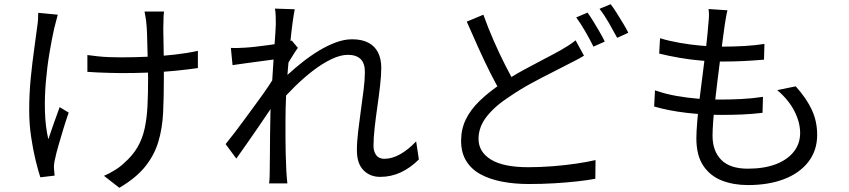

<svg xmlns="http://www.w3.org/2000/svg" viewBox="-20 -835 4040 914"><path d="M761 -780Q759 -767 758.5 -752.5Q758 -738 758 -721Q757 -710 757.5 -685Q758 -660 758.5 -628.5Q759 -597 759.5 -564Q760 -531 760 -503.5Q760 -476 760 -459Q760 -373 756.5 -299Q753 -225 734 -161Q715 -97 671.5 -42.5Q628 12 548 59L475 2Q499 -8 526.5 -25Q554 -42 572 -60Q612 -95 635 -135Q658 -175 668.5 -223Q679 -271 682 -329Q685 -387 685 -459Q685 -483 684 -520.5Q683 -558 682 -598.5Q681 -639 680 -672Q679 -705 677 -720Q676 -737 673 -752.5Q670 -768 668 -780ZM396 -573Q418 -570 445 -567Q472 -564 501.5 -563Q531 -562 557 -562Q619 -562 684.5 -565Q750 -568 811.5 -575Q873 -582 922 -593V-511Q874 -504 813.5 -498Q753 -492 687.5 -489.5Q622 -487 558 -487Q534 -487 504.5 -488Q475 -489 446.5 -490Q418 -491 396 -493ZM255 -765Q251 -751 246.5 -732.5Q242 -714 238 -700Q226 -646 215 -580Q204 -514 198 -443Q192 -372 194 -303Q196 -234 210 -172Q221 -204 235.5 -246Q250 -288 264 -325L307 -299Q295 -265 282 -222.5Q269 -180 258 -141.5Q247 -103 242 -78Q239 -67 237.5 -54Q236 -41 237 -33Q238 -25 238.5 -16Q239 -7 240 1L172 9Q162 -21 149.5 -72Q137 -123 128 -184.5Q119 -246 119 -308Q119 -390 126.5 -465Q134 -540 143 -603Q152 -666 157 -707Q160 -725 161 -743Q162 -761 162 -774Z M1974 -76Q1934 -36 1888 -14.5Q1842 7 1790 7Q1741 7 1710 -25Q1679 -57 1679 -119Q1679 -161 1685 -210Q1691 -259 1698 -310.5Q1705 -362 1711 -408.5Q1717 -455 1717 -492Q1717 -535 1696 -554.5Q1675 -574 1636 -574Q1601 -574 1558 -553.5Q1515 -533 1470 -498.5Q1425 -464 1382 -421.5Q1339 -379 1303 -337L1305 -436Q1324 -456 1353.5 -483Q1383 -510 1419.5 -539Q1456 -568 1497 -593Q1538 -618 1578.5 -633Q1619 -648 1656 -648Q1703 -648 1734 -631.5Q1765 -615 1780 -584.5Q1795 -554 1795 -514Q1795 -477 1789.5 -428.5Q1784 -380 1776.5 -328Q1769 -276 1763.5 -227Q1758 -178 1758 -140Q1758 -115 1770.5 -97Q1783 -79 1810 -79Q1846 -79 1884.5 -100.5Q1923 -122 1961 -162ZM1302 -554Q1290 -553 1265.5 -549.5Q1241 -546 1210 -542Q1179 -538 1147 -533.5Q1115 -529 1087 -525L1079 -607Q1095 -606 1110.5 -606.5Q1126 -607 1144 -608Q1165 -609 1195.5 -612.5Q1226 -616 1259.5 -620.5Q1293 -625 1322.5 -630.5Q1352 -636 1369 -642L1398 -607Q1389 -595 1378 -577.5Q1367 -560 1356 -542Q1345 -524 1337 -510L1306 -374Q1289 -347 1264 -310Q1239 -273 1211.5 -232.5Q1184 -192 1156 -152.5Q1128 -113 1105 -80L1054 -149Q1073 -172 1098.5 -205.5Q1124 -239 1152.5 -278Q1181 -317 1208.5 -354.5Q1236 -392 1257.5 -424Q1279 -456 1290 -476L1294 -527ZM1293 -720Q1293 -737 1292.5 -756Q1292 -775 1289 -794L1383 -791Q1379 -771 1373 -728.5Q1367 -686 1361.5 -628Q1356 -570 1350.5 -506Q1345 -442 1342 -379.5Q1339 -317 1339 -264Q1339 -219 1339 -180.5Q1339 -142 1340 -104.5Q1341 -67 1343 -23Q1344 -10 1345 7Q1346 24 1348 38H1261Q1263 24 1263.5 7.5Q1264 -9 1264 -21Q1265 -69 1265 -106Q1265 -143 1265.5 -182.5Q1266 -222 1267 -277Q1267 -299 1269 -337.5Q1271 -376 1274 -422.5Q1277 -469 1280 -517Q1283 -565 1286 -607.5Q1289 -650 1291 -680Q1293 -710 1293 -720Z M2760 -570Q2744 -560 2725 -550Q2706 -540 2684 -529Q2650 -511 2604 -488Q2558 -465 2506.5 -437Q2455 -409 2407 -376Q2337 -331 2297.5 -281Q2258 -231 2258 -174Q2258 -112 2317 -75.5Q2376 -39 2495 -39Q2550 -39 2609 -43.5Q2668 -48 2722.5 -56Q2777 -64 2815 -73L2814 16Q2777 23 2727 28.5Q2677 34 2619 37.5Q2561 41 2498 41Q2428 41 2369 29.5Q2310 18 2266.5 -6Q2223 -30 2199 -69.5Q2175 -109 2175 -165Q2175 -220 2197.5 -266.5Q2220 -313 2263.5 -355Q2307 -397 2365 -436Q2416 -471 2469 -500Q2522 -529 2569.5 -553.5Q2617 -578 2649 -596Q2670 -608 2687 -619Q2704 -630 2720 -643ZM2281 -765Q2304 -701 2331 -639.5Q2358 -578 2385 -525Q2412 -472 2435 -432L2367 -391Q2342 -432 2314 -488Q2286 -544 2257.5 -607Q2229 -670 2202 -732ZM2777 -775Q2790 -757 2805 -732.5Q2820 -708 2834.5 -683Q2849 -658 2859 -637L2805 -613Q2790 -644 2767 -684Q2744 -724 2723 -752ZM2887 -815Q2901 -797 2916.5 -772Q2932 -747 2947 -722.5Q2962 -698 2971 -679L2918 -655Q2901 -687 2878.5 -726Q2856 -765 2834 -793Z M3443 -786Q3438 -766 3435.5 -749.5Q3433 -733 3430 -716Q3426 -688 3420.5 -646Q3415 -604 3408.5 -554Q3402 -504 3395.5 -451Q3389 -398 3383.5 -348Q3378 -298 3375 -257Q3372 -216 3372 -189Q3372 -116 3413.5 -74Q3455 -32 3540 -32Q3617 -32 3672.5 -53Q3728 -74 3758.5 -112.5Q3789 -151 3789 -202Q3789 -252 3762 -305.5Q3735 -359 3680 -406L3768 -424Q3819 -367 3844.5 -312.5Q3870 -258 3870 -193Q3870 -119 3828.5 -65Q3787 -11 3713 17.5Q3639 46 3540 46Q3472 46 3416.5 24.5Q3361 3 3328 -46Q3295 -95 3295 -177Q3295 -209 3299.5 -261Q3304 -313 3311.5 -374.5Q3319 -436 3327.5 -500.5Q3336 -565 3342.5 -622Q3349 -679 3352 -721Q3355 -747 3355 -762.5Q3355 -778 3353 -792ZM3122 -653Q3165 -640 3216 -631Q3267 -622 3319 -617.5Q3371 -613 3415 -613Q3473 -613 3524.5 -616Q3576 -619 3619 -626L3617 -551Q3569 -547 3522 -544.5Q3475 -542 3414 -542Q3370 -542 3318 -546.5Q3266 -551 3214 -560Q3162 -569 3118 -580ZM3098 -405Q3146 -388 3199.5 -378.5Q3253 -369 3305 -365Q3357 -361 3404 -361Q3455 -361 3507.5 -363.5Q3560 -366 3612 -374L3610 -298Q3561 -292 3513 -290Q3465 -288 3414 -288Q3333 -288 3247.5 -298Q3162 -308 3094 -328Z"/></svg>

Font: Noto Sans SC Thin
Style: Regular
Weight: 400
Version: Version 2.004-H2;hotconv 1.0.118;makeotfexe 2.5.65603